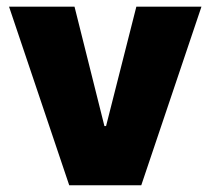

<svg xmlns="http://www.w3.org/2000/svg" viewBox="-20 -550 625 570"><path d="M578.1 -530.3H384.8L294.9 -175.8H290L201.2 -530.3H6.8L185.5 0H399.4Z"/></svg>

Font: Pretendard Black
Style: Regular
Weight: 900
Designer: Base glyphs from Inter by Rasmus Andersson; Hangeul glyphs from Noto Sans CJK(Source Han Sans) by Jang Soo-young and Kan
Foundry: Kil Hyung-jin
Version: Version 1.309;Glyphs 3.2 (3225)